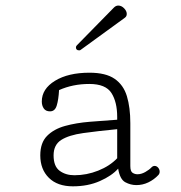

<svg xmlns="http://www.w3.org/2000/svg" viewBox="-20 -656 645 684"><path d="M262.2 -476.6Q250.5 -476.6 250.5 -487.3Q250.5 -491.2 253.9 -494.6L386.2 -629.4Q393.1 -636.2 401.4 -636.2Q412.6 -636.2 422.1 -626.5Q431.6 -616.7 431.6 -606.4Q431.6 -597.7 424.8 -592.8L267.6 -478.5Q265.6 -476.6 262.2 -476.6ZM239.7 7.8Q184.6 7.8 154.1 -22.5Q123.5 -52.7 123.5 -102.5Q123.5 -147.5 147.7 -171.9Q171.9 -196.3 211.7 -207.3Q251.5 -218.3 300 -222.2Q348.6 -226.1 397.5 -229.5V-239.3Q397.5 -292.5 377 -324.7Q356.4 -356.9 298.3 -356.9Q239.3 -356.9 190.4 -335Q188.5 -300.8 182.1 -280Q175.8 -259.3 158.2 -259.3Q143.1 -259.3 136 -269.5Q128.9 -279.8 128.9 -294.4Q128.9 -339.4 176 -368.2Q223.1 -397 298.8 -397Q356.9 -397 388.4 -375.2Q419.9 -353.5 432.1 -313.2Q444.3 -272.9 444.3 -216.8V-64.5Q444.3 -45.4 452.4 -40.3Q460.4 -35.2 469.7 -35.2Q483.4 -35.2 497.6 -43.2Q511.7 -51.3 519 -59.1Q524.4 -64.9 530.8 -64.9Q538.1 -64.9 543.5 -58.6Q548.8 -52.2 548.8 -44.4Q548.8 -37.1 543.9 -32.2Q528.8 -16.1 508.5 -6.3Q488.3 3.4 465.8 3.4Q445.3 3.4 426.3 -6.8Q407.2 -17.1 400.9 -55.2Q378.4 -29.8 335.9 -11Q293.5 7.8 239.7 7.8ZM245.1 -31.7Q288.6 -31.7 329.8 -48.1Q371.1 -64.5 397.5 -92.3V-195.8Q327.1 -189 276.4 -181.9Q225.6 -174.8 198.2 -157.5Q170.9 -140.1 170.9 -102.5Q170.9 -63.5 192.4 -47.6Q213.9 -31.7 245.1 -31.7Z"/></svg>

Font: Cutive Mono
Style: Regular
Weight: 400
Designer: Vernon Adams
Foundry: Vernon Adams
Version: Version 1.110; ttfautohint (v1.8.4.7-5d5b)